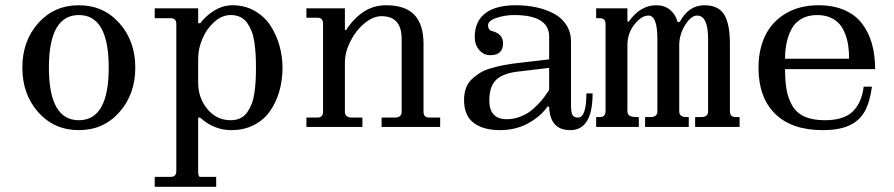

<svg xmlns="http://www.w3.org/2000/svg" viewBox="-20 -488 3436 738"><path d="M283.2 -25.9Q397.9 -25.9 397.9 -228Q397.9 -430.2 283.2 -430.2Q168 -430.2 168 -228Q168 -25.9 283.2 -25.9ZM283.2 12.2Q188.5 12.2 127.2 -56.4Q65.9 -125 65.9 -228Q65.9 -331.1 127.2 -399.4Q188.5 -467.8 283.2 -467.8Q377.4 -467.8 438.7 -399.2Q500 -330.6 500 -228Q500 -125.5 438.7 -56.6Q377.4 12.2 283.2 12.2Z M866.7 -25.9Q887.7 -25.9 903.8 -33.7Q919.9 -41.5 930.4 -56.6Q940.9 -71.8 947.8 -89.6Q954.6 -107.4 958 -131.8Q961.4 -156.2 962.6 -178.2Q963.9 -200.2 963.9 -228Q963.9 -255.9 962.6 -277.8Q961.4 -299.8 958 -324.2Q954.6 -348.6 947.8 -366.5Q940.9 -384.3 930.4 -399.4Q919.9 -414.6 903.8 -422.4Q887.7 -430.2 866.7 -430.2Q833.5 -430.2 804.2 -404.3Q774.9 -378.4 758.3 -339.8Q741.7 -301.3 741.7 -262.2V-169.9Q741.7 -111.3 777.3 -68.6Q813 -25.9 866.7 -25.9ZM574.7 230V191.9H635.7Q657.7 191.9 657.7 169.9V-396Q657.7 -418 635.7 -418H574.7V-456.1H741.7V-399.9L749 -397.9Q770 -426.3 803.2 -447Q836.4 -467.8 874 -467.8Q921.4 -467.8 959.2 -446Q997.1 -424.3 1019.8 -389.2Q1042.5 -354 1054.2 -312.5Q1065.9 -271 1065.9 -228Q1065.9 -178.7 1053.2 -135.5Q1040.5 -92.3 1016.6 -59.1Q992.7 -25.9 954.8 -6.8Q917 12.2 869.1 12.2Q801.3 12.2 748 -37.1L741.7 -34.2V169.9Q741.7 191.9 749 191.9H811V230Z M1463.9 -467.8Q1538.1 -467.8 1573 -430.7Q1607.9 -393.6 1607.9 -319.8V-58.1Q1607.9 -36.1 1629.9 -36.1H1671.9V0H1446.8V-36.1H1497.1Q1523.9 -36.1 1523.9 -58.1V-337.9Q1523.9 -425.8 1446.8 -425.8Q1413.6 -425.8 1380.4 -397.9Q1347.2 -370.1 1326.4 -328.4Q1305.7 -286.6 1305.7 -247.1V-58.1Q1305.7 -36.1 1333 -36.1H1373V0H1157.7V-36.1H1199.7Q1221.7 -36.1 1221.7 -58.1V-397.9Q1221.7 -419.9 1199.7 -419.9H1157.7V-456.1H1305.7V-373H1311Q1336.9 -414.6 1375.7 -441.2Q1414.6 -467.8 1463.9 -467.8Z M1860.8 -102.1Q1860.8 -29.8 1927.7 -29.8Q1951.7 -29.8 1974.1 -37.6Q1996.6 -45.4 2012.7 -56.4Q2028.8 -67.4 2045.2 -84.2Q2061.5 -101.1 2070.8 -113.5Q2080.1 -126 2090.8 -142.1V-227.1L1962.9 -211.9Q1909.2 -204.1 1885 -179Q1860.8 -153.8 1860.8 -102.1ZM1864.7 -275.9Q1838.9 -275.9 1821.8 -296.1Q1804.7 -316.4 1804.7 -345.2Q1804.7 -405.3 1844.7 -436.5Q1884.8 -467.8 1961.9 -467.8Q2004.9 -467.8 2042 -459.7Q2079.1 -451.7 2109.4 -435.5Q2139.6 -419.4 2157.2 -391.6Q2174.8 -363.8 2174.8 -327.1V-83Q2174.8 -57.6 2179.9 -46.9Q2185.1 -36.1 2201.7 -36.1Q2233.9 -36.1 2233.9 -128.9H2257.8Q2257.8 12.2 2171.9 12.2Q2094.2 12.2 2090.8 -77.1L2085 -79.1Q2060.5 -42.5 2012 -15.1Q1963.4 12.2 1901.9 12.2Q1837.4 12.2 1800.5 -15.9Q1763.7 -43.9 1763.7 -104Q1763.7 -129.4 1771.2 -149.7Q1778.8 -169.9 1793.7 -183.8Q1808.6 -197.8 1825.2 -208Q1841.8 -218.3 1866 -225.3Q1890.1 -232.4 1909.9 -236.3Q1929.7 -240.2 1956.5 -244.1L2090.8 -259.8V-347.2Q2090.8 -430.2 1955.6 -430.2Q1921.9 -430.2 1888.9 -419.4Q1856 -408.7 1856 -391.1Q1856 -371.1 1873.5 -368.2Q1913.6 -356.4 1913.6 -321.8Q1913.6 -275.9 1864.7 -275.9Z M2271.5 0V-38.1H2285.6Q2307.6 -38.1 2307.6 -60.1V-396Q2307.6 -418 2285.6 -418H2271.5V-456.1H2391.6V-405.8L2396.5 -404.8Q2441.4 -467.8 2502.4 -467.8Q2534.2 -467.8 2555.4 -450.2Q2576.7 -432.6 2584.5 -403.8H2592.8Q2627 -467.8 2687.5 -467.8Q2741.2 -467.8 2763.4 -432.1Q2785.6 -396.5 2785.6 -319.8V-60.1Q2785.6 -38.1 2807.6 -38.1H2822.8V0H2651.9V-38.1H2675.8Q2701.7 -38.1 2701.7 -60.1V-337.9Q2701.7 -428.2 2659.7 -428.2Q2636.2 -428.2 2613.5 -391.8Q2590.8 -355.5 2590.8 -314V-60.1Q2590.8 -38.1 2617.7 -38.1H2627.4V0H2459.5V-38.1H2480.5Q2506.8 -38.1 2506.8 -60.1V-337.9Q2506.8 -428.2 2472.7 -428.2Q2445.8 -428.2 2418.7 -394.3Q2391.6 -360.4 2391.6 -314V-60.1Q2391.6 -38.1 2424.8 -38.1H2435.5V0Z M2997.6 -262.2H3243.7Q3243.7 -289.1 3240.5 -312Q3237.3 -335 3228.8 -357.4Q3220.2 -379.9 3206.8 -395.5Q3193.4 -411.1 3171.4 -420.7Q3149.4 -430.2 3120.6 -430.2Q3086.4 -430.2 3061.3 -416Q3036.1 -401.9 3022.9 -377.2Q3009.8 -352.5 3003.7 -324.2Q2997.6 -295.9 2997.6 -262.2ZM2895.5 -228Q2895.5 -297.9 2921.6 -351.6Q2947.8 -405.3 3000.7 -436.5Q3053.7 -467.8 3126.5 -467.8Q3182.6 -467.8 3225.1 -449.5Q3267.6 -431.2 3293.2 -397.7Q3318.8 -364.3 3331.3 -320.3Q3343.8 -276.4 3343.8 -222.2H2997.6Q2997.6 -174.3 3003.9 -140.6Q3010.3 -106.9 3026.6 -79.8Q3043 -52.7 3073.7 -39.3Q3104.5 -25.9 3150.4 -25.9Q3221.7 -25.9 3256.6 -58.3Q3291.5 -90.8 3299.8 -154.8H3331.5Q3323.7 -95.2 3303.5 -59.3Q3283.2 -23.4 3244.1 -5.6Q3205.1 12.2 3142.6 12.2Q3023.4 12.2 2959.5 -50.5Q2895.5 -113.3 2895.5 -228Z"/></svg>

Font: New Heterodox Mono
Style: Book
Weight: 400
Designer: Hao Chi Kiang <hello@hckiang.com>, Alexey Kryukov <alexios@thessalonica.org.ru>
Version: Version 0.0.3